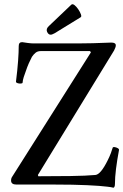

<svg xmlns="http://www.w3.org/2000/svg" viewBox="-20 -867 579 902"><path d="M513 15Q503 12 484 10Q453 6 389.5 3Q326 0 233 0H57Q32 0 32 -19Q32 -30 38 -38L407 -621L403 -627H171Q157 -627 147.5 -619.5Q138 -612 130 -600Q123 -587 115.5 -570Q108 -553 101 -532Q96 -519 91.5 -505Q87 -491 86 -478Q85 -475 77 -474.5Q69 -474 62 -476.5Q55 -479 55 -483Q62 -539 65 -581Q68 -623 68 -651Q68 -669 84 -669Q96 -667 111.5 -665Q127 -663 138 -663H346Q379 -663 416.5 -664Q454 -665 503 -667Q524 -667 524 -654Q524 -648 521.5 -642.5Q519 -637 516 -630L158 -45L160 -39Q239 -39 311.5 -40Q384 -41 428 -45Q453 -47 486 -114Q495 -132 501 -148Q507 -164 509 -172Q510 -177 518 -176Q526 -175 533 -171Q540 -167 539 -162Q530 -114 525 -73.5Q520 -33 520 -3Q520 12 513 15ZM218 -704Q207 -704 201 -718Q195 -732 211 -746L315 -845Q321 -850 330 -843Q339 -836 347.5 -823.5Q356 -811 360 -800Q364 -789 359 -786L237 -711Q231 -708 226.5 -706Q222 -704 218 -704Z"/></svg>

Font: Junicode Two Beta Condensed Medium
Style: Regular
Weight: 500
Width: 3
Designer: Peter S. Baker
Foundry: Briery Creek Software
Version: Version 1.053; ttfautohint (v1.8.4)